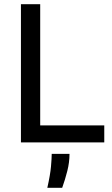

<svg xmlns="http://www.w3.org/2000/svg" viewBox="-20 -680 537 917"><path d="M80 0V-660H172V0ZM110 0V-81H478V0ZM206 217Q220 155 223.5 115.5Q227 76 227 55H312Q312 95 301.5 136.5Q291 178 277 217Z"/></svg>

Font: Bricolage Grotesque 28pt
Style: Regular
Weight: 400
Version: Version 1.001;gftools[0.9.33.dev8+g029e19f]